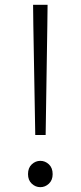

<svg xmlns="http://www.w3.org/2000/svg" viewBox="-20 -762 335 795"><path d="M118 -658 117 -742H177L176 -658L169 -203H126ZM147 13Q127 13 111.5 -1.5Q96 -16 96 -41Q96 -67 111.5 -81.5Q127 -96 147 -96Q167 -96 182.5 -81.5Q198 -67 198 -41Q198 -16 182.5 -1.5Q167 13 147 13Z"/></svg>

Font: SpoqaHanSansJP-Light
Style: Regular
Weight: 300
Designer: [Source Han Sans]
Ryoko NISHIZUKA  (kana & ideographs); Paul D. Hunt (Latin, Greek & Cyrillic); Wenlong ZHANG  (bopomofo
Foundry: Spoqa (http://bi.spoqa.com)
Version: Version 1.002.20150607